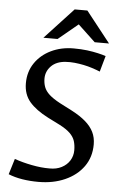

<svg xmlns="http://www.w3.org/2000/svg" viewBox="-56 -845 556 897"><g transform="rotate(5 221.5 -397.0)"><path d="M158.7 11.8Q118.4 11.8 82.6 6Q46.9 0.2 17.4 -11.8L39.9 -85.5Q76.4 -72.5 121.1 -63.8Q165.9 -55 205 -55.3Q237.2 -54.8 261.6 -67.4Q286 -80 299.5 -101.7Q312.9 -123.5 312.9 -149.8Q312.9 -173.9 306.9 -193.1Q300.9 -212.2 283.7 -229.1Q266.5 -246 233 -263.2L177.8 -290.9Q119.9 -320.6 90.1 -355.4Q60.3 -390.3 60.3 -442.7Q60.3 -496.1 87.8 -536.9Q115.2 -577.7 162.8 -600.8Q210.4 -623.8 268.7 -623.8Q304.4 -623.8 332.7 -620.2Q361 -616.5 383.1 -611.4Q405.2 -606.4 420.4 -601.2L399.4 -526.6Q382.3 -533.6 362.6 -540Q343 -546.4 321.9 -550.7Q300.9 -555 279.3 -557.2Q257.8 -559.4 236.8 -557.9Q193.1 -554.9 169 -530.1Q145 -505.4 145 -471.3Q145 -450.6 151.7 -432.2Q158.5 -413.8 176.6 -397.3Q194.8 -380.8 227.8 -363.2L285 -333.7Q324.3 -313.2 350 -291Q375.7 -268.8 388.4 -243.1Q401.1 -217.5 401.1 -185Q401.1 -125.3 369.5 -81.1Q337.8 -37 282.9 -12.6Q228 11.8 158.7 11.8ZM123.3 -661.1 257.4 -805.7H317L431.1 -661.1H363.9L282.5 -737.7L189.8 -661.1Z"/></g></svg>

Font: Ancizar Sans Thin
Style: Italic
Weight: 100
Italic angle: -4°
Designer: Cesar Puertas, Viviana Monsalve, Julian Moncada, Julian Prieto, Jose Castro, Mariel Hernandez, Felipe Aragon, Sara Alarc
Version: Version 8.100